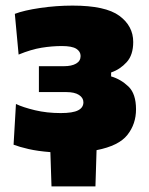

<svg xmlns="http://www.w3.org/2000/svg" viewBox="-20 -534 532 686"><path d="M164 132Q163 101.5 162 71Q161 40 160 9.5Q114.5 6 82 -1.5Q49.5 -9 28.5 -17L37 -162.5Q62 -150.5 104.8 -140.2Q147.5 -130 197 -130Q240 -130 259 -139.8Q278 -149.5 278 -168.5Q278 -184.5 262.2 -194.8Q246.5 -205 217 -205H119V-297.5H208.5Q236 -297.5 252 -306.8Q268 -316 268 -334Q268 -350 252.5 -359.8Q237 -369.5 201 -369.5Q166 -369.5 128.8 -363.5Q91.5 -357.5 46.5 -339L33 -484.5Q65.5 -497 123.2 -505.5Q181 -514 239.5 -514Q357 -514 406.5 -477.5Q456 -441 456 -384Q456 -337.5 432.5 -311.8Q409 -286 377 -275V-261Q411.5 -251 438.8 -225Q466 -199 466 -143.5Q466 -91 435.2 -52Q404.5 -13 325 2.5Q324 35 323 67.5Q322 100 321 132Z"/></svg>

Font: Heraclito ExtraBold
Style: Regular
Weight: 800
Designer: Kostas Bartsokas (font) & Cristiano Sobral (main changes)
Foundry: Kostas Bartsokas (font) & Cristiano Sobral (main changes)
Version: Version 1.00;July 8, 2020;FontCreator 13.0.0.2655 64-bit